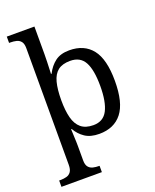

<svg xmlns="http://www.w3.org/2000/svg" viewBox="-178 -860 970 1201"><g transform="rotate(-20 307.0 -260.0)"><path d="M18 240V198H26Q49 198 67.5 193Q86 188 97 172.5Q108 157 108 126V-650Q108 -680 96.5 -694.5Q85 -709 66.5 -713.5Q48 -718 26 -718H18V-760H202V-576Q202 -554 201 -523Q200 -492 199 -469Q198 -446 198 -446H202Q225 -492 261 -519Q297 -546 355 -546Q454 -546 506.5 -479.5Q559 -413 559 -269Q559 -124 506.5 -57Q454 10 355 10Q297 10 260.5 -14.5Q224 -39 202 -78H198Q198 -78 198.5 -64Q199 -50 200 -30Q201 -10 201.5 8.5Q202 27 202 35V131Q202 160 213.5 174.5Q225 189 243.5 193.5Q262 198 284 198H287V240ZM339 -54Q405 -54 433.5 -109.5Q462 -165 462 -270Q462 -377 433.5 -429.5Q405 -482 338 -482Q286 -482 256.5 -459Q227 -436 214.5 -388.5Q202 -341 202 -269Q202 -200 214.5 -152Q227 -104 257 -79Q287 -54 339 -54Z"/></g></svg>

Font: Noto Serif Gurmukhi
Style: Regular
Weight: 400
Designer: Vaibhav Singh and the Monotype Design Team
Foundry: Monotype Imaging Inc.
Version: Version 2.003